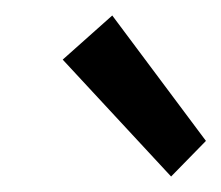

<svg xmlns="http://www.w3.org/2000/svg" viewBox="-20 -775 286 248"><path d="M61 -698 125 -755 246 -593 201 -547Z"/></svg>

Font: Bellota
Style: Bold Italic
Weight: 700
Italic angle: -7.5°
Designer: Kemie Guaida
Foundry: Kemie Guaida
Version: Version 4.001